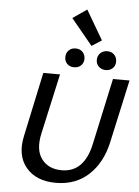

<svg xmlns="http://www.w3.org/2000/svg" viewBox="-67 -1120 852 1178"><g transform="rotate(5 359.0 -531.0)"><path d="M467 -849 335 -1009 422 -1069 528 -888ZM313 -766Q313 -792 329.5 -808.5Q346 -825 372 -825Q398 -825 414.5 -808.5Q431 -792 431 -766Q431 -741 414.5 -725Q398 -709 372 -709Q346 -709 329.5 -725Q313 -741 313 -766ZM507 -766Q507 -792 524 -808.5Q541 -825 567 -825Q593 -825 609.5 -808.5Q626 -792 626 -766Q626 -741 609.5 -725Q593 -709 567 -709Q541 -709 524 -725Q507 -741 507 -766ZM103 -264 187 -658H290L208 -288Q185 -186 227 -129.5Q269 -73 351 -73Q490 -73 528 -252L616 -658H718L633 -271Q605 -143 524.5 -68Q444 7 322 7Q200 7 138 -67.5Q76 -142 103 -264Z"/></g></svg>

Font: EauTestInfant Semibold
Style: Italic
Weight: 600
Italic angle: -12°
Designer: Christian Thalmann (Catharsis Fonts)
Version: Version 0.001;PS 000.001;hotconv 1.0.88;makeotf.lib2.5.64775